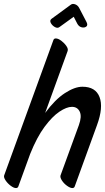

<svg xmlns="http://www.w3.org/2000/svg" viewBox="-50 -919 532 974"><path d="M-29 -29 221 -716Q224 -724 233 -724Q245 -724 260.5 -712.5Q276 -701 286.5 -686Q297 -671 293 -660L179 -346Q229 -414 279 -446.5Q329 -479 368 -479Q435 -479 455 -426.5Q475 -374 442 -284L329 27Q326 35 317 35Q306 35 290 23.5Q274 12 264 -3.5Q254 -19 257 -29L350 -284Q366 -328 354.5 -352.5Q343 -377 315 -377Q288 -377 251.5 -352.5Q215 -328 176 -275.5Q137 -223 103 -138L43 27Q40 35 31 35Q20 35 4.5 23.5Q-11 12 -21.5 -3.5Q-32 -19 -29 -29ZM212 -824 309 -895Q318 -902 331.5 -897Q345 -892 352 -878L389 -807Q397 -791 387.5 -784Q378 -777 364 -780.5Q350 -784 342 -799L324 -834L252 -782Q242 -774 228 -782Q214 -790 207.5 -803Q201 -816 212 -824Z"/></svg>

Font: Story Script
Style: Regular
Weight: 400
Designer: Lana Roulhac, Ben Buysse
Version: Version 1.000; ttfautohint (v1.8.4.7-5d5b)